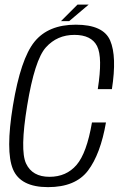

<svg xmlns="http://www.w3.org/2000/svg" viewBox="-20 -784 523 809"><path d="M182.5 4.5Q298 4.5 350.8 -65.2Q403.5 -135 426.5 -268H367.5Q345.5 -139 302.5 -89Q259.5 -39 188.5 -39Q116 -39 89.8 -95Q63.5 -151 94.5 -339Q126 -531.5 173.2 -584.2Q220.5 -637 293.5 -637Q365 -637 389 -589.8Q413 -542.5 392 -408.5H451.5Q473 -546.5 444.2 -613.2Q415.5 -680 299.5 -680Q183.5 -680 125.2 -608Q67 -536 34.5 -339Q3 -147 34.5 -71.2Q66 4.5 182.5 4.5ZM237 -695H271.5L353.5 -764.5H306.5Z"/></svg>

Font: Anybody SemiCondensed Light
Style: Italic
Weight: 300
Width: 4
Italic angle: -10°
Version: Version 1.113;gftools[0.9.25]